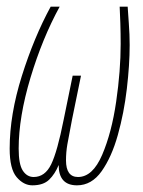

<svg xmlns="http://www.w3.org/2000/svg" viewBox="-20 -546 430 576"><path d="M77 10Q110 10 127.5 -7Q145 -24 156 -51Q156 10 211 10Q255 10 285 -32.5Q315 -75 333.5 -141Q352 -207 360.5 -279.5Q369 -352 369 -411Q369 -442 366.5 -475.5Q364 -509 363 -526H339Q340 -508 341 -477Q342 -446 342 -414Q342 -334 328.5 -241Q315 -148 286.5 -81.5Q258 -15 214 -15Q178 -15 178 -65Q178 -89 182 -112.5Q186 -136 196 -187L223 -319H198L171 -187Q152 -91 133.5 -53Q115 -15 81 -15Q61 -15 48.5 -34Q36 -53 36 -100Q36 -195 71.5 -313Q107 -431 159 -526H132Q82 -434 45.5 -318Q9 -202 9 -100Q9 -39 30 -14.5Q51 10 77 10Z"/></svg>

Font: Noto Sans Display Condensed Thin
Style: Italic
Weight: 250
Width: 3
Italic angle: -12°
Designer: Monotype Design Team
Foundry: Monotype Imaging Inc.
Version: Version 1.900